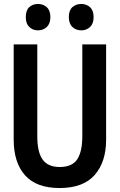

<svg xmlns="http://www.w3.org/2000/svg" viewBox="-20 -938 603 968"><path d="M280 10Q164 10 106.5 -54Q49 -118 49 -235V-714H168V-251Q168 -171 195 -133.5Q222 -96 281 -96Q344 -96 369.5 -135Q395 -174 395 -252V-714H515V-233Q515 -122 457.5 -56Q400 10 280 10ZM390 -785Q363 -785 345 -802Q327 -819 327 -852Q327 -886 345 -902Q363 -918 390 -918Q416 -918 434 -901.5Q452 -885 452 -852Q452 -819 434 -802Q416 -785 390 -785ZM172 -785Q145 -785 127.5 -802Q110 -819 110 -852Q110 -886 127.5 -902Q145 -918 172 -918Q198 -918 216 -901.5Q234 -885 234 -852Q234 -819 216 -802Q198 -785 172 -785Z"/></svg>

Font: Noto Sans Mono SemiCondensed SemiBold
Style: Regular
Weight: 600
Width: 4
Designer: Monotype Design Team
Foundry: Monotype Imaging Inc.
Version: Version 2.014; ttfautohint (v1.8.4.7-5d5b)